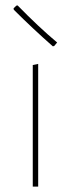

<svg xmlns="http://www.w3.org/2000/svg" viewBox="-20 -689 262 709"><path d="M45 -669Q122 -590 191 -532L180 -519L175 -518Q100 -584 31 -653L30 -658L40 -668ZM101 0V-449L121 -453V0Z"/></svg>

Font: Alegreya Sans SC Thin
Style: Regular
Weight: 100
Designer: Juan Pablo del Peral
Foundry: Huerta Tipografica
Version: Version 2.007